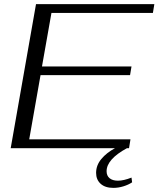

<svg xmlns="http://www.w3.org/2000/svg" viewBox="-20 -720 770 933"><path d="M230 -657 184 -397H619L612 -355H177L122 -43H614L607 0H597Q498 54 498 112Q498 134 512.5 146Q527 158 553 158Q581 158 619 143L622 166Q604 178 579.5 185.5Q555 193 531 193Q491 193 469 173Q447 153 447 120Q447 83 472.5 52.5Q498 22 539 0H32L155 -700H730L723 -657Z"/></svg>

Font: Fahkwang Light
Style: Italic
Weight: 300
Italic angle: -10°
Version: Version 1.000; ttfautohint (v1.6)